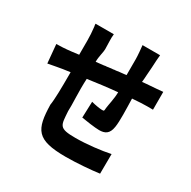

<svg xmlns="http://www.w3.org/2000/svg" viewBox="-179 -958 1158 1166"><g transform="rotate(30 400.0 -375.5)"><path d="M661 19 662 -119C602 -106 501 -94 423 -94C303 -94 310 -115 303 -213C306 -256 298 -347 303 -439C366 -448 433 -457 509 -464C508 -416 496 -371 493 -344C491 -325 494 -322 478 -322C462 -322 426 -328 401 -335L397 -222C425 -217 494 -207 523 -207C564 -207 591 -221 599 -274C606 -316 603 -397 601 -473C624 -475 643 -476 661 -477C681 -478 731 -479 745 -478V-603C721 -600 683 -598 661 -596C642 -595 624 -593 603 -591C607 -624 607 -658 611 -697C612 -724 615 -770 617 -786H494C496 -766 501 -718 501 -693V-580C496 -579 491 -579 486 -578L476 -577C463 -576 449 -574 436 -572L426 -571H422L412 -569H407L397 -568L392 -567L382 -566L377 -565L368 -564H363L353 -562C335 -560 317 -558 298 -556C298 -595 310 -628 310 -651C310 -693 306 -722 310 -756H182C182 -754 182 -753 182 -751L183 -742C184 -740 184 -739 184 -737L185 -728C188 -701 190 -674 190 -644V-543C164 -540 156 -539 142 -537C101 -532 60 -530 37 -530L49 -400C60 -402 78 -406 97 -409L108 -411C123 -414 138 -416 148 -418C161 -420 180 -422 198 -425V-407C198 -320 197 -233 190 -193C194 -20 222 35 429 35C505 35 603 27 661 19Z"/></g></svg>

Font: Glow Sans TC Compressed
Style: Bold
Weight: 700
Width: 2
Designer: Ryoko NISHIZUKA (kana, bopomofo & ideographs); Paul D. Hunt (Latin, Greek & Cyrillic); Sandoll Communications, Soo-young
Version: Version 0.93